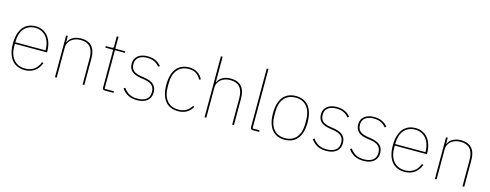

<svg xmlns="http://www.w3.org/2000/svg" viewBox="-25 -1489 5747 2250"><g transform="rotate(15 2849.0 -364.0)"><path d="M272 12C369 12 435 -41 465 -124L447 -131C416 -49 357 -7 272 -7C152 -7 83 -93 83 -229V-256H473V-266C473 -421 390 -518 268 -518C138 -518 60 -426 60 -253C60 -78 140 12 272 12ZM268 -499C377 -499 450 -412 450 -279V-275H83V-277C83 -413 150 -499 268 -499Z M659 0V-362C659 -454 735 -499 818 -499C917 -499 973 -444 973 -321V0H994V-325C994 -451 933 -518 820 -518C729 -518 680 -475 662 -430H659V-506H638V0Z M1348 0V-19H1235V-487H1356V-506H1235V-650H1214V-531C1214 -513 1209 -506 1191 -506H1119V-487H1214V-29C1214 -9 1223 0 1243 0Z M1635 12C1738 12 1802 -38 1802 -125C1802 -214 1745 -251 1657 -265L1613 -272C1527 -286 1486 -315 1486 -390C1486 -461 1542 -499 1626 -499C1706 -499 1745 -466 1776 -431L1792 -445C1759 -482 1713 -518 1625 -518C1535 -518 1465 -474 1465 -389C1465 -301 1520 -266 1609 -252L1653 -245C1737 -232 1781 -200 1781 -124C1781 -49 1730 -7 1635 -7C1561 -7 1512 -30 1466 -93L1448 -81C1495 -15 1554 12 1635 12Z M2131 12C2219 12 2272 -27 2305 -84L2289 -95C2257 -40 2209 -7 2131 -7C2011 -7 1944 -93 1944 -229V-277C1944 -413 2011 -499 2131 -499C2203 -499 2246 -467 2278 -409L2296 -418C2265 -478 2211 -518 2131 -518C1999 -518 1921 -428 1921 -253C1921 -78 1999 12 2131 12Z M2453 0H2474V-362C2474 -454 2550 -499 2633 -499C2732 -499 2788 -444 2788 -321V0H2809V-325C2809 -451 2748 -518 2635 -518C2544 -518 2495 -475 2477 -430H2474V-740H2453Z M3115 0V-19H3030V-740H3009V-29C3009 -9 3018 0 3038 0Z M3425 12C3557 12 3635 -78 3635 -253C3635 -428 3557 -518 3425 -518C3293 -518 3215 -428 3215 -253C3215 -78 3293 12 3425 12ZM3425 -7C3305 -7 3238 -93 3238 -229V-277C3238 -413 3305 -499 3425 -499C3545 -499 3612 -413 3612 -277V-229C3612 -93 3545 -7 3425 -7Z M3931 12C4034 12 4098 -38 4098 -125C4098 -214 4041 -251 3953 -265L3909 -272C3823 -286 3782 -315 3782 -390C3782 -461 3838 -499 3922 -499C4002 -499 4041 -466 4072 -431L4088 -445C4055 -482 4009 -518 3921 -518C3831 -518 3761 -474 3761 -389C3761 -301 3816 -266 3905 -252L3949 -245C4033 -232 4077 -200 4077 -124C4077 -49 4026 -7 3931 -7C3857 -7 3808 -30 3762 -93L3744 -81C3791 -15 3850 12 3931 12Z M4383 12C4486 12 4550 -38 4550 -125C4550 -214 4493 -251 4405 -265L4361 -272C4275 -286 4234 -315 4234 -390C4234 -461 4290 -499 4374 -499C4454 -499 4493 -466 4524 -431L4540 -445C4507 -482 4461 -518 4373 -518C4283 -518 4213 -474 4213 -389C4213 -301 4268 -266 4357 -252L4401 -245C4485 -232 4529 -200 4529 -124C4529 -49 4478 -7 4383 -7C4309 -7 4260 -30 4214 -93L4196 -81C4243 -15 4302 12 4383 12Z M4881 12C4978 12 5044 -41 5074 -124L5056 -131C5025 -49 4966 -7 4881 -7C4761 -7 4692 -93 4692 -229V-256H5082V-266C5082 -421 4999 -518 4877 -518C4747 -518 4669 -426 4669 -253C4669 -78 4749 12 4881 12ZM4877 -499C4986 -499 5059 -412 5059 -279V-275H4692V-277C4692 -413 4759 -499 4877 -499Z M5268 0V-362C5268 -454 5344 -499 5427 -499C5526 -499 5582 -444 5582 -321V0H5603V-325C5603 -451 5542 -518 5429 -518C5338 -518 5289 -475 5271 -430H5268V-506H5247V0Z"/></g></svg>

Font: IBM Plex Arabic Thin
Style: Regular
Weight: 100
Designer: Mike Abbink, Paul van der Laan, Pieter van Rosmalen, Wael Morcos, Khajak Apelian
Foundry: Bold Monday
Version: Version 1.0